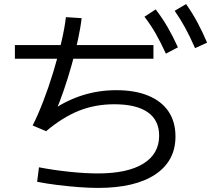

<svg xmlns="http://www.w3.org/2000/svg" viewBox="-20 -875 1040 941"><path d="M53 -587V-654H732V-587ZM793 -612Q767 -669 742.5 -711.5Q718 -754 688 -793L743 -829Q776 -786 802 -741Q828 -696 852 -643ZM936 -639Q911 -696 887.5 -739Q864 -782 836 -822L892 -855Q923 -811 947.5 -765.5Q972 -720 995 -666ZM460 46Q416 46 364.5 42Q313 38 260.5 31.5Q208 25 162 16L171 -55Q244 -41 321 -33Q398 -25 460 -25Q605 -25 682.5 -73Q760 -121 760 -210Q760 -286 704 -325Q648 -364 540 -364Q447 -364 367.5 -332.5Q288 -301 206 -232L140 -260Q165 -309 191.5 -377.5Q218 -446 241 -521.5Q264 -597 280.5 -667.5Q297 -738 303 -791L380 -786Q375 -740 362 -680Q349 -620 331 -556Q313 -492 292.5 -432.5Q272 -373 252 -326L238 -337Q310 -385 387.5 -409Q465 -433 550 -433Q642 -433 707 -406Q772 -379 806 -328.5Q840 -278 840 -206Q840 -86 741 -20Q642 46 460 46Z"/></svg>

Font: M PLUS 1
Style: Regular
Weight: 400
Designer: Coji Morishita
Foundry: UNDERFOREST DESIGN
Version: Version 1.001